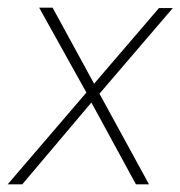

<svg xmlns="http://www.w3.org/2000/svg" viewBox="-32 -480 470 500"><path d="M382 -459 213 -262 105 -460H70L193 -239L-12 0H26L206 -213L322 0H356L227 -236L418 -459Z"/></svg>

Font: Jost* 200 Thin Italic
Style: Italic
Weight: 200
Italic angle: -10°
Version: Version 3.200; ttfautohint (v0.97) -l 8 -r 50 -G 200 -x 14 -